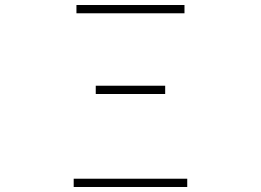

<svg xmlns="http://www.w3.org/2000/svg" viewBox="-20 -746 1040 766"><path d="M274 0H727V-33H274ZM362 -371H639V-404H362ZM285 -693H716V-726H285Z"/></svg>

Font: Harano Aji Gothic K1 ExtraLight
Style: Regular
Weight: 250
Foundry: Masamichi Hosoda
Version: HaranoAjiGothicK1-ExtraLight version 20230610;ttx 4.39.4